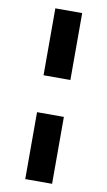

<svg xmlns="http://www.w3.org/2000/svg" viewBox="-96 -775 536 958"><g transform="rotate(10 172.5 -295.5)"><path d="M104 -202V137H240V-202ZM104 -389H240V-728H104Z"/></g></svg>

Font: Wafeq
Style: Bold
Weight: 700
Designer: Rasmus Andersson & Azza Alameddine
Foundry: Google & TypeTogether
Version: Version 3.000;FEAKit 1.0